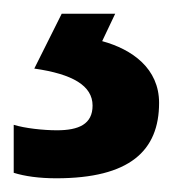

<svg xmlns="http://www.w3.org/2000/svg" viewBox="-24 -20 258 280"><path d="M208 130C208 80 169 52 125 40L144 0H66L26 80C82 88 111 105 111 134C111 161 91 170 59 170C39 170 12 167 -4 162V232C12 237 33 240 58 240C165 240 208 200 208 130Z"/></svg>

Font: Noto Sans Kayah Li SemiBold
Style: Regular
Weight: 600
Designer: Monotype Design Team, Sérgio Martins
Foundry: Monotype Imaging Inc.
Version: Version 2.002